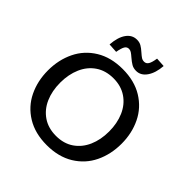

<svg xmlns="http://www.w3.org/2000/svg" viewBox="-236 -1074 1263 1263"><g transform="rotate(45 395.0 -443.0)"><path d="M53 0ZM53 -339Q53 -437 92 -517.5Q131 -598 208.5 -645.5Q286 -693 395 -693Q504 -693 581.5 -645.5Q659 -598 698 -517.5Q737 -437 737 -340Q737 -241 698 -160.5Q659 -80 581.5 -32.5Q504 15 395 15Q286 15 208.5 -32.5Q131 -80 92 -160.5Q53 -241 53 -339ZM622 -339Q622 -415 595.5 -476Q569 -537 517.5 -572Q466 -607 395 -607Q323 -607 271.5 -572Q220 -537 193.5 -476Q167 -415 167 -339Q167 -262 193.5 -201.5Q220 -141 271.5 -106Q323 -71 395 -71Q467 -71 518 -106Q569 -141 595.5 -201.5Q622 -262 622 -339ZM219 -746Q224 -817 252 -856.5Q280 -896 325 -896Q348 -896 365.5 -886Q383 -876 404 -857Q422 -841 433.5 -833.5Q445 -826 460 -826Q479 -826 489.5 -843.5Q500 -861 506 -901L571 -897Q566 -829 537.5 -787.5Q509 -746 465 -746Q440 -746 421.5 -757Q403 -768 381 -787Q364 -802 353 -809Q342 -816 330 -816Q311 -816 301 -799Q291 -782 284 -742Z"/></g></svg>

Font: Martel Sans SemiBold
Style: Regular
Weight: 600
Designer: Dan Reynolds and Mathieu Réguer
Foundry: Dan Reynolds and Mathieu Réguer
Version: Version 1.002; ttfautohint (v1.1) -l 5 -r 5 -G 72 -x 0 -D la